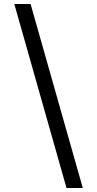

<svg xmlns="http://www.w3.org/2000/svg" viewBox="-20 -812 489 967"><path d="M52 -792 315 135H397L134 -792Z"/></svg>

Font: Noto Sans Bengali
Style: Regular
Weight: 400
Designer: Jelle Bosma - Monotype Design Team
Foundry: Monotype Imaging Inc.
Version: Version 2.003